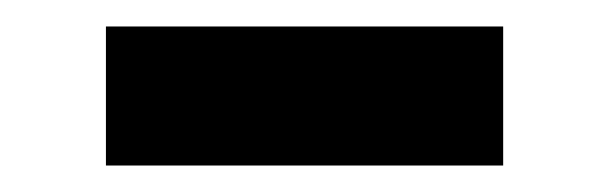

<svg xmlns="http://www.w3.org/2000/svg" viewBox="-20 -388 460 145"><path d="M360 -263V-368H60V-263Z"/></svg>

Font: Manrope ExtraBold
Style: Regular
Weight: 800
Designer: Mikhail Sharanda
Foundry: Mikhail Sharanda
Version: Version 4.505